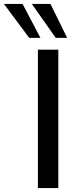

<svg xmlns="http://www.w3.org/2000/svg" viewBox="-111 -958 398 978"><path d="M82 0V-705H186V0ZM173 -765 51 -938H146L231 -765ZM38 -765 -91 -938H4L95 -765Z"/></svg>

Font: Nunito Sans 12pt ExtraLight SemiBold
Style: Regular
Weight: 600
Version: Version 3.101;gftools[0.9.27]